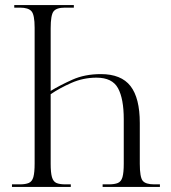

<svg xmlns="http://www.w3.org/2000/svg" viewBox="-20 -734 670 754"><path d="M27 0V-10H58Q80 -10 93 -15.5Q106 -21 111 -38.5Q116 -56 116 -92V-625Q116 -676 103.5 -690Q91 -704 59 -704H36V-714H270V-704H235Q202 -704 190.5 -689.5Q179 -675 179 -623V-377Q215 -399 264 -421Q313 -443 376 -443Q456 -443 492.5 -396Q529 -349 529 -251V-91Q529 -38 540.5 -24Q552 -10 586 -10H608V0H383V-10H407Q430 -10 443 -15.5Q456 -21 461 -38.5Q466 -56 466 -91V-266Q466 -346 443.5 -387.5Q421 -429 359 -429Q307 -429 260.5 -408.5Q214 -388 179 -364V-91Q179 -56 184 -38.5Q189 -21 201.5 -15.5Q214 -10 237 -10H258V0Z"/></svg>

Font: Noto Serif Display Condensed Light
Style: Regular
Weight: 300
Width: 3
Designer: Monotype Design Team
Foundry: Monotype Imaging Inc.
Version: Version 2.009